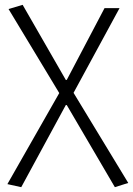

<svg xmlns="http://www.w3.org/2000/svg" viewBox="-20 -567 554 799"><path d="M68.4 211.9 10.7 199.2 226.6 -179.7 15.6 -529.3 74.2 -546.9 253.9 -234.4H257.8L415 -533.2H477.5L286.1 -180.7L513.7 194.3L458 211.9L257.8 -129.9H253.9Z"/></svg>

Font: Gen Shin Gothic Light
Style: Regular
Weight: 200
Designer: [Source Han Sans]
Ryoko NISHIZUKA  (kana & ideographs); Paul D. Hunt (Latin, Greek & Cyrillic); Wenlong ZHANG  (bopomofo
Version: Version 1.002.20150607